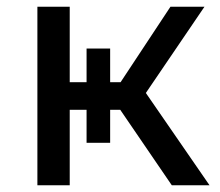

<svg xmlns="http://www.w3.org/2000/svg" viewBox="-20 -550 654 570"><path d="M337 -224H307V-126H237V-224H187V0H91V-530H187V-306H237V-406H307V-306H338L486 -530H587L413 -274L602 0H490Z"/></svg>

Font: CMG Sans Medium
Style: Regular
Weight: 500
Designer: Julieta Ulanovsky
Foundry: Julieta Ulanovsky
Version: Version 7.200